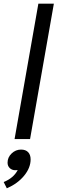

<svg xmlns="http://www.w3.org/2000/svg" viewBox="-60 -754 312 1041"><path d="M148 -734H232L103 0H19ZM-40 233Q14 211 36 168Q32 169 24 169Q5 169 -7 157.5Q-19 146 -19 128Q-19 99 3 78Q25 57 54 57Q79 57 92.5 71Q106 85 106 110Q106 156 70.5 199Q35 242 -23 267Z"/></svg>

Font: Niramit
Style: Italic
Weight: 400
Italic angle: -10°
Version: Version 1.000; ttfautohint (v1.6)